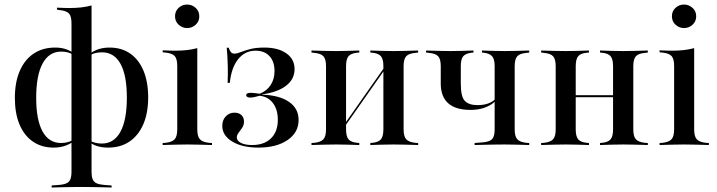

<svg xmlns="http://www.w3.org/2000/svg" viewBox="-20 -636 3146 842"><path d="M337.9 183.9Q315.3 183.9 294.4 184.3Q273.4 184.7 252 185.1Q230.6 185.5 206.5 186.3V177.4L237.9 175Q259.7 173.4 271.8 167.7Q283.9 162.1 288.7 150Q293.5 137.9 293.5 117.7V-533.9Q293.5 -564.5 282.7 -576.6Q271.8 -588.7 241.1 -591.9L229.8 -593.5V-602.4Q248.4 -601.6 260.9 -601.2Q273.4 -600.8 285.5 -600.8Q312.9 -600.8 337.1 -603.6Q361.3 -606.5 381.5 -612.1V-602.4V117.7Q381.5 137.9 386.3 150Q391.1 162.1 403.6 167.7Q416.1 173.4 437.1 175L469.4 177.4V186.3Q445.2 185.5 423.4 185.1Q401.6 184.7 381 184.3Q360.5 183.9 337.9 183.9ZM215.3 11.3Q162.9 11.3 124.6 -14.9Q86.3 -41.1 65.7 -89.9Q45.2 -138.7 45.2 -206.5Q45.2 -275 66.5 -324.6Q87.9 -374.2 127.4 -400.8Q166.9 -427.4 221.8 -427.4Q245.2 -427.4 264.5 -421.8Q283.9 -416.1 299.2 -404.8V-396.8Q289.5 -403.2 276.6 -406.5Q263.7 -409.7 248.4 -409.7Q195.2 -409.7 166.9 -357.7Q138.7 -305.6 138.7 -207.3Q138.7 -110.5 166.5 -59.7Q194.4 -8.9 247.6 -8.9Q262.1 -8.9 275.4 -12.1Q288.7 -15.3 299.2 -21.8V-13.7Q280.6 -0.8 259.7 5.2Q238.7 11.3 215.3 11.3ZM454 11.3Q430.6 11.3 410.9 6Q391.1 0.8 375.8 -10.5V-18.5Q385.5 -12.9 398.8 -9.7Q412.1 -6.5 426.6 -6.5Q479.8 -6.5 508.1 -58.1Q536.3 -109.7 536.3 -208.1Q536.3 -305.6 508.5 -356Q480.6 -406.5 427.4 -406.5Q412.9 -406.5 399.6 -403.6Q386.3 -400.8 376.6 -394.4V-402.4Q395.2 -415.3 415.7 -421.4Q436.3 -427.4 460.5 -427.4Q512.9 -427.4 550.8 -401.2Q588.7 -375 609.3 -325.8Q629.8 -276.6 629.8 -208.9Q629.8 -140.3 608.5 -91.1Q587.1 -41.9 548 -15.3Q508.9 11.3 454 11.3Z M757.3 -207.3V-346.8Q757.3 -377.4 746.4 -389.9Q735.5 -402.4 704.8 -405.6L693.5 -406.5V-415.3Q712.1 -414.5 724.6 -414.1Q737.1 -413.7 749.2 -413.7Q776.6 -413.7 800.8 -416.5Q825 -419.4 845.2 -425V-415.3V-207.3ZM801.6 -2.4Q773.4 -2.4 748.4 -1.6Q723.4 -0.8 693.5 0V-8.9L706.5 -9.7Q734.7 -12.9 746 -25.4Q757.3 -37.9 757.3 -68.5V-207.3H845.2V-68.5Q845.2 -37.9 856.5 -25.4Q867.7 -12.9 896 -9.7L909.7 -8.9V0Q879 -0.8 854 -1.6Q829 -2.4 801.6 -2.4ZM800.8 -512.9Q779.8 -512.9 763.7 -527.4Q747.6 -541.9 747.6 -564.5Q747.6 -587.1 763.3 -601.6Q779 -616.1 800.8 -616.1Q821.8 -616.1 837.9 -601.6Q854 -587.1 854 -564.5Q854 -541.9 837.9 -527.4Q821.8 -512.9 800.8 -512.9Z M1112.9 11.3Q1041.9 11.3 998.4 -15.3Q954.8 -41.9 954.8 -83.9Q954.8 -109.7 970.2 -125.8Q985.5 -141.9 1008.1 -141.9Q1027.4 -141.9 1038.7 -131.5Q1050 -121 1050 -103.2Q1050 -87.1 1041.9 -75.4Q1033.9 -63.7 1026.2 -53.6Q1018.5 -43.5 1018.5 -33.1Q1018.5 -18.5 1036.7 -9.3Q1054.8 0 1085.5 0Q1138.7 0 1168.5 -29.4Q1198.4 -58.9 1198.4 -110.5Q1198.4 -155.6 1177 -183.9Q1155.6 -212.1 1118.5 -216.1Q1105.6 -212.1 1095.2 -210.1Q1084.7 -208.1 1077.4 -208.1Q1069.4 -208.1 1064.5 -210.9Q1059.7 -213.7 1059.7 -218.5Q1059.7 -224.2 1065.3 -226.6Q1071 -229 1080.6 -229Q1087.9 -229 1096.8 -227.8Q1105.6 -226.6 1119.4 -225Q1150.8 -237.9 1167.3 -263.7Q1183.9 -289.5 1183.9 -324.2Q1183.9 -366.1 1161.7 -389.9Q1139.5 -413.7 1100.8 -413.7Q1054 -413.7 1024.2 -376.2Q994.4 -338.7 987.9 -272.6H978.2Q979.8 -312.9 979 -341.9Q978.2 -371 977 -391.5Q975.8 -412.1 974.2 -426.6H983.1Q987.1 -413.7 992.7 -407.3Q998.4 -400.8 1008.1 -400.8Q1019.4 -400.8 1036.3 -407.7Q1053.2 -414.5 1078.2 -421Q1103.2 -427.4 1138.7 -427.4Q1200 -427.4 1235.9 -402Q1271.8 -376.6 1271.8 -333.1Q1271.8 -288.7 1234.7 -260.1Q1197.6 -231.5 1128.2 -221.8V-221Q1204.8 -218.5 1247.2 -189.5Q1289.5 -160.5 1289.5 -109.7Q1289.5 -54.8 1241.1 -21.8Q1192.7 11.3 1112.9 11.3Z M1705.6 -2.4Q1679.8 -2.4 1656 -1.6Q1632.3 -0.8 1604 0V-8.9L1612.9 -9.7Q1639.5 -12.1 1650.4 -25Q1661.3 -37.9 1661.3 -68.5V-207.3H1750V-68.5Q1750 -37.9 1761.3 -25.4Q1772.6 -12.9 1800.8 -9.7L1813.7 -8.9V0Q1783.9 -0.8 1758.5 -1.6Q1733.1 -2.4 1705.6 -2.4ZM1454 -2.4Q1425.8 -2.4 1400.8 -1.6Q1375.8 -0.8 1346 0V-8.9L1358.9 -9.7Q1387.1 -12.9 1398.4 -25.4Q1409.7 -37.9 1409.7 -68.5V-346Q1409.7 -376.6 1398.4 -389.1Q1387.1 -401.6 1358.9 -404L1346 -405.6V-414.5Q1375.8 -413.7 1400.8 -412.9Q1425.8 -412.1 1454 -412.1Q1479.8 -412.1 1503.2 -412.9Q1526.6 -413.7 1555.6 -414.5V-405.6L1546.8 -404.8Q1519.4 -402.4 1508.5 -389.5Q1497.6 -376.6 1497.6 -346V-68.5Q1497.6 -37.9 1508.5 -25Q1519.4 -12.1 1546.8 -9.7L1555.6 -8.9V0Q1526.6 -0.8 1503.2 -1.6Q1479.8 -2.4 1454 -2.4ZM1661.3 -207.3V-346Q1661.3 -376.6 1650.4 -389.5Q1639.5 -402.4 1612.1 -404.8L1604 -405.6V-414.5Q1632.3 -413.7 1656 -412.9Q1679.8 -412.1 1705.6 -412.1Q1733.1 -412.1 1758.5 -412.9Q1783.9 -413.7 1813.7 -414.5V-405.6L1800.8 -404Q1772.6 -401.6 1761.3 -389.1Q1750 -376.6 1750 -346V-207.3ZM1456.5 -30.6 1454.8 -40.3 1696 -383.9 1697.6 -374.2Z M2043.5 -154Q1978.2 -154 1945.6 -183.1Q1912.9 -212.1 1912.9 -269.4V-346Q1912.9 -376.6 1901.6 -389.1Q1890.3 -401.6 1861.3 -404L1848.4 -405.6V-414.5Q1878.2 -413.7 1903.6 -412.9Q1929 -412.1 1956.5 -412.1Q1982.3 -412.1 2005.6 -412.9Q2029 -413.7 2056.5 -414.5V-405.6L2047.6 -404.8Q2021.8 -401.6 2011.3 -389.1Q2000.8 -376.6 2000.8 -346V-268.5Q2000.8 -212.1 2018.5 -193.5Q2036.3 -175 2074.2 -175Q2100.8 -175 2121 -182.3Q2141.1 -189.5 2153.2 -203.2V-193.5Q2138.7 -177.4 2110.1 -165.7Q2081.5 -154 2043.5 -154ZM2192.7 -2.4Q2171 -2.4 2150 -2Q2129 -1.6 2107.7 -1.2Q2086.3 -0.8 2061.3 0V-8.9L2092.7 -11.3Q2115.3 -12.9 2127.4 -18.5Q2139.5 -24.2 2144.4 -36.3Q2149.2 -48.4 2149.2 -68.5V-346Q2149.2 -376.6 2138.3 -389.1Q2127.4 -401.6 2101.6 -404.8L2093.5 -405.6V-414.5Q2120.2 -413.7 2144 -412.9Q2167.7 -412.1 2192.7 -412.1Q2221 -412.1 2246 -412.9Q2271 -413.7 2300.8 -414.5V-405.6L2287.9 -404Q2259.7 -401.6 2248.4 -389.1Q2237.1 -376.6 2237.1 -346V-68.5Q2237.1 -37.9 2248.4 -25.4Q2259.7 -12.9 2287.9 -9.7L2300.8 -8.9V0Q2271 -0.8 2246 -1.6Q2221 -2.4 2192.7 -2.4Z M2712.9 -2.4Q2687.1 -2.4 2663.3 -1.6Q2639.5 -0.8 2611.3 0V-8.9L2620.2 -9.7Q2646.8 -12.1 2657.7 -25Q2668.5 -37.9 2668.5 -68.5V-207.3H2757.3V-68.5Q2757.3 -37.9 2768.5 -25.4Q2779.8 -12.9 2808.1 -9.7L2821 -8.9V0Q2791.1 -0.8 2765.7 -1.6Q2740.3 -2.4 2712.9 -2.4ZM2461.3 -2.4Q2433.1 -2.4 2408.1 -1.6Q2383.1 -0.8 2353.2 0V-8.9L2366.1 -9.7Q2394.4 -12.9 2405.6 -25.4Q2416.9 -37.9 2416.9 -68.5V-346Q2416.9 -376.6 2405.6 -389.1Q2394.4 -401.6 2366.1 -404L2353.2 -405.6V-414.5Q2383.1 -413.7 2408.1 -412.9Q2433.1 -412.1 2461.3 -412.1Q2487.1 -412.1 2510.5 -412.9Q2533.9 -413.7 2562.9 -414.5V-405.6L2554 -404.8Q2526.6 -402.4 2515.7 -389.5Q2504.8 -376.6 2504.8 -346V-68.5Q2504.8 -37.9 2515.7 -25Q2526.6 -12.1 2554 -9.7L2562.9 -8.9V0Q2533.9 -0.8 2510.5 -1.6Q2487.1 -2.4 2461.3 -2.4ZM2668.5 -207.3V-346Q2668.5 -376.6 2657.7 -389.5Q2646.8 -402.4 2619.4 -404.8L2611.3 -405.6V-414.5Q2639.5 -413.7 2663.3 -412.9Q2687.1 -412.1 2712.9 -412.1Q2740.3 -412.1 2765.7 -412.9Q2791.1 -413.7 2821 -414.5V-405.6L2808.1 -404Q2779.8 -401.6 2768.5 -389.1Q2757.3 -376.6 2757.3 -346V-207.3ZM2472.6 -209.7V-218.5H2703.2V-209.7Z M2936.3 -207.3V-346.8Q2936.3 -377.4 2925.4 -389.9Q2914.5 -402.4 2883.9 -405.6L2872.6 -406.5V-415.3Q2891.1 -414.5 2903.6 -414.1Q2916.1 -413.7 2928.2 -413.7Q2955.6 -413.7 2979.8 -416.5Q3004 -419.4 3024.2 -425V-415.3V-207.3ZM2980.6 -2.4Q2952.4 -2.4 2927.4 -1.6Q2902.4 -0.8 2872.6 0V-8.9L2885.5 -9.7Q2913.7 -12.9 2925 -25.4Q2936.3 -37.9 2936.3 -68.5V-207.3H3024.2V-68.5Q3024.2 -37.9 3035.5 -25.4Q3046.8 -12.9 3075 -9.7L3088.7 -8.9V0Q3058.1 -0.8 3033.1 -1.6Q3008.1 -2.4 2980.6 -2.4ZM2979.8 -512.9Q2958.9 -512.9 2942.7 -527.4Q2926.6 -541.9 2926.6 -564.5Q2926.6 -587.1 2942.3 -601.6Q2958.1 -616.1 2979.8 -616.1Q3000.8 -616.1 3016.9 -601.6Q3033.1 -587.1 3033.1 -564.5Q3033.1 -541.9 3016.9 -527.4Q3000.8 -512.9 2979.8 -512.9Z"/></svg>

Font: Playfair 144pt SemiCondensed Medium
Style: Regular
Weight: 500
Width: 4
Designer: Claus Eggers Sørensen
Foundry: Claus Eggers Sørensen
Version: Version 2.203